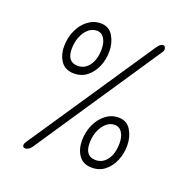

<svg xmlns="http://www.w3.org/2000/svg" viewBox="-119 -727 826 862"><g transform="rotate(20 294.5 -296.0)"><path d="M86 0 490 -600Q504 -620 516 -620Q522 -620 525.5 -615Q529 -610 529 -604Q529 -596 525 -591L122 9Q115 19 107 23.5Q99 28 93 28Q80 28 80 16Q80 9 86 0ZM183 -363Q141 -363 120.5 -392Q100 -421 100 -463Q100 -503 115.5 -538Q131 -573 158.5 -594.5Q186 -616 220 -616Q260 -616 279.5 -583.5Q299 -551 299 -510Q299 -472 285 -438.5Q271 -405 245 -384Q219 -363 183 -363ZM187 -401Q221 -401 242 -430.5Q263 -460 263 -509Q263 -539 250.5 -559Q238 -579 215 -579Q192 -579 174 -562.5Q156 -546 146 -520Q136 -494 136 -464Q136 -401 187 -401ZM403 7Q361 7 340.5 -22Q320 -51 320 -93Q320 -133 335.5 -168Q351 -203 378.5 -224.5Q406 -246 440 -246Q480 -246 499.5 -213.5Q519 -181 519 -140Q519 -102 505 -68.5Q491 -35 465 -14Q439 7 403 7ZM407 -31Q441 -31 462 -60.5Q483 -90 483 -139Q483 -169 470.5 -189Q458 -209 435 -209Q412 -209 394 -192.5Q376 -176 366 -150Q356 -124 356 -94Q356 -31 407 -31Z"/></g></svg>

Font: Send Flowers
Style: Regular
Weight: 400
Designer: Robert E. Leuschke
Foundry: Robert E. Leuschke
Version: Version 1.010; ttfautohint (v1.8.4.7-5d5b)